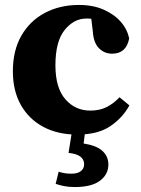

<svg xmlns="http://www.w3.org/2000/svg" viewBox="-20 -529 568 776"><path d="M292 15Q214 15 155.5 -16Q97 -47 64.5 -104.5Q32 -162 32 -241Q32 -325 66.5 -385Q101 -445 161.5 -477Q222 -509 299 -509Q356 -509 399 -490Q442 -471 468.5 -440.5Q495 -410 502 -373Q490 -312 433 -312Q402 -312 380 -334Q358 -356 355 -403L349 -453Q344 -454 338.5 -454Q333 -454 328 -454Q279 -454 241.5 -408Q204 -362 204 -265Q204 -174 244 -128Q284 -82 345 -82Q383 -82 411.5 -96.5Q440 -111 463 -136L503 -103Q475 -52 425 -18.5Q375 15 292 15ZM257 89 272 -5H325L318 51Q370 59 394 81Q418 103 418 136Q418 176 384 201.5Q350 227 282 227Q257 227 238 223Q219 219 205 214L217 165Q229 169 241.5 171Q254 173 268 173Q294 173 307 162.5Q320 152 320 135Q320 95 257 89Z"/></svg>

Font: Source Serif 4 SmText
Style: Bold
Weight: 700
Designer: Frank Grießhammer
Foundry: Adobe
Version: Version 4.005;hotconv 1.1.0;makeotfexe 2.6.0